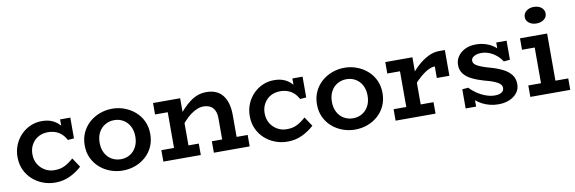

<svg xmlns="http://www.w3.org/2000/svg" viewBox="-51 -1101 4551 1520"><g transform="rotate(-10 2224.5 -341.0)"><path d="M297 15Q245 15 198 -3Q151 -21 114.5 -54Q78 -87 57 -133Q36 -179 36 -236Q36 -288 55 -333.5Q74 -379 107 -412.5Q140 -446 182.5 -464.5Q225 -483 273 -483Q320 -483 353.5 -469Q387 -455 411.5 -429.5Q436 -404 455 -367L420 -374V-471H502V-304L453 -300Q437 -329 416 -348.5Q395 -368 367.5 -378Q340 -388 307 -388Q275 -388 247.5 -377.5Q220 -367 199.5 -346.5Q179 -326 167.5 -298.5Q156 -271 156 -237Q156 -191 177 -156.5Q198 -122 232 -102.5Q266 -83 305 -83Q355 -82 391.5 -101Q428 -120 461 -150L511 -75Q469 -36 415 -10.5Q361 15 297 15Z M840 14Q788 14 740.5 -3.5Q693 -21 656 -53.5Q619 -86 597.5 -131.5Q576 -177 576 -234Q576 -291 597.5 -337Q619 -383 656 -415.5Q693 -448 740.5 -465.5Q788 -483 840 -483Q891 -483 938 -465.5Q985 -448 1022.5 -415.5Q1060 -383 1081.5 -337Q1103 -291 1103 -234Q1103 -177 1082 -131.5Q1061 -86 1024.5 -53.5Q988 -21 940.5 -3.5Q893 14 840 14ZM840 -77Q880 -77 912.5 -96Q945 -115 964 -150.5Q983 -186 983 -234Q983 -282 964 -317.5Q945 -353 912.5 -372Q880 -391 840 -391Q800 -391 767 -372Q734 -353 715 -317.5Q696 -282 696 -234Q696 -186 715 -150.5Q734 -115 767 -96Q800 -77 840 -77Z M1656 0V-266Q1656 -291 1649.5 -311Q1643 -331 1630.5 -345.5Q1618 -360 1599 -367.5Q1580 -375 1556 -375Q1530 -375 1503.5 -364.5Q1477 -354 1450 -334Q1423 -314 1396.5 -284.5Q1370 -255 1343 -218V-310Q1375 -352 1405.5 -384Q1436 -416 1466.5 -438.5Q1497 -461 1529 -472Q1561 -483 1598 -483Q1639 -483 1671.5 -469.5Q1704 -456 1726 -429Q1748 -402 1760 -362Q1772 -322 1772 -268V0ZM1167 0V-92H1468V0ZM1269 0V-471H1385V0ZM1167 -379V-471H1359V-379ZM1573 0V-92H1861V0Z M2164 15Q2112 15 2065 -3Q2018 -21 1981.5 -54Q1945 -87 1924 -133Q1903 -179 1903 -236Q1903 -288 1922 -333.5Q1941 -379 1974 -412.5Q2007 -446 2049.5 -464.5Q2092 -483 2140 -483Q2187 -483 2220.5 -469Q2254 -455 2278.5 -429.5Q2303 -404 2322 -367L2287 -374V-471H2369V-304L2320 -300Q2304 -329 2283 -348.5Q2262 -368 2234.5 -378Q2207 -388 2174 -388Q2142 -388 2114.5 -377.5Q2087 -367 2066.5 -346.5Q2046 -326 2034.5 -298.5Q2023 -271 2023 -237Q2023 -191 2044 -156.5Q2065 -122 2099 -102.5Q2133 -83 2172 -83Q2222 -82 2258.5 -101Q2295 -120 2328 -150L2378 -75Q2336 -36 2282 -10.5Q2228 15 2164 15Z M2707 14Q2655 14 2607.5 -3.5Q2560 -21 2523 -53.5Q2486 -86 2464.5 -131.5Q2443 -177 2443 -234Q2443 -291 2464.5 -337Q2486 -383 2523 -415.5Q2560 -448 2607.5 -465.5Q2655 -483 2707 -483Q2758 -483 2805 -465.5Q2852 -448 2889.5 -415.5Q2927 -383 2948.5 -337Q2970 -291 2970 -234Q2970 -177 2949 -131.5Q2928 -86 2891.5 -53.5Q2855 -21 2807.5 -3.5Q2760 14 2707 14ZM2707 -77Q2747 -77 2779.5 -96Q2812 -115 2831 -150.5Q2850 -186 2850 -234Q2850 -282 2831 -317.5Q2812 -353 2779.5 -372Q2747 -391 2707 -391Q2667 -391 2634 -372Q2601 -353 2582 -317.5Q2563 -282 2563 -234Q2563 -186 2582 -150.5Q2601 -115 2634 -96Q2667 -77 2707 -77Z M3212 -219V-308Q3249 -359 3291.5 -398.5Q3334 -438 3379 -460.5Q3424 -483 3468 -483H3515V-276H3414V-369Q3387 -369 3354 -351Q3321 -333 3284.5 -299.5Q3248 -266 3212 -219ZM3034 0V-92H3355V0ZM3136 -28V-471H3252V-28ZM3034 -379V-471H3245V-379Z M3860 14Q3826 14 3792.5 6Q3759 -2 3729.5 -17.5Q3700 -33 3675 -55Q3650 -77 3632 -105L3681 -106V1H3597V-153L3646 -157Q3668 -132 3701 -109.5Q3734 -87 3771.5 -73.5Q3809 -60 3843 -60Q3867 -60 3883 -65.5Q3899 -71 3908 -82Q3917 -93 3917 -108Q3917 -121 3909.5 -132Q3902 -143 3886 -152.5Q3870 -162 3844.5 -171.5Q3819 -181 3782 -190Q3726 -206 3684.5 -226.5Q3643 -247 3620 -276.5Q3597 -306 3597 -348Q3597 -386 3618 -416.5Q3639 -447 3676 -465.5Q3713 -484 3764 -484Q3808 -484 3847.5 -470.5Q3887 -457 3918.5 -431Q3950 -405 3970 -367L3926 -366V-471H4009V-318L3959 -313Q3940 -343 3913 -365Q3886 -387 3855.5 -398.5Q3825 -410 3794 -410Q3771 -410 3752.5 -404Q3734 -398 3723.5 -387Q3713 -376 3713 -361Q3713 -348 3721 -338Q3729 -328 3745.5 -319Q3762 -310 3786.5 -301Q3811 -292 3844 -283Q3899 -268 3942 -246.5Q3985 -225 4009 -194Q4033 -163 4033 -118Q4033 -78 4010 -48.5Q3987 -19 3948 -2.5Q3909 14 3860 14Z M4219 -28V-471H4335V-28ZM4117 0V-92H4438V0ZM4117 -379V-471H4306V-379ZM4266 -564Q4231 -564 4207 -582.5Q4183 -601 4183 -629Q4183 -659 4207 -678Q4231 -697 4266 -697Q4304 -697 4327.5 -678Q4351 -659 4351 -629Q4351 -601 4327 -582.5Q4303 -564 4266 -564Z"/></g></svg>

Font: BioRhyme SemiBold
Style: Regular
Weight: 600
Designer: Aoife Mooney
Foundry: Aoife Mooney Type
Version: Version 1.600;gftools[0.9.33]